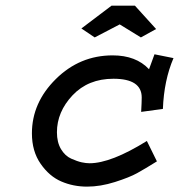

<svg xmlns="http://www.w3.org/2000/svg" viewBox="-20 -657 644 690"><path d="M535.2 -461.9 603.5 -448.2Q569.3 -368.2 565.4 -265.6L487.3 -254.9Q489.3 -291 489.3 -306.6Q489.3 -374 387.7 -374Q296.9 -374 240.7 -314.5Q184.6 -254.9 184.6 -181.6Q184.6 -145.5 199.2 -121.1Q213.9 -96.7 235.8 -86.9Q257.8 -77.1 273.4 -73.7Q289.1 -70.3 301.8 -70.3Q378.9 -70.3 507.8 -150.4L543.9 -77.1Q500 -49.8 472.7 -34.7Q445.3 -19.5 393.1 -2.9Q340.8 13.7 293 13.7Q243.2 13.7 200.2 -4.9Q157.2 -23.4 126 -68.4Q94.7 -113.3 94.7 -177.7Q94.7 -288.1 180.7 -373Q266.6 -458 384.8 -458Q468.8 -458 515.6 -408.2ZM380.9 -636.7H464.8L541 -552.7L486.3 -522.5L410.2 -569.3L320.3 -522.5L272.5 -554.7Z"/></svg>

Font: Thabit-Bold-Oblique
Style: Bold Oblique
Weight: 700
Designer: Regenerated by Nadim Shaikli
Foundry: MAK Alagha
Version: 0.01